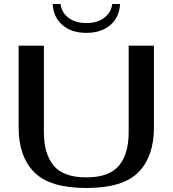

<svg xmlns="http://www.w3.org/2000/svg" viewBox="-20 -928 862 958"><path d="M73 -291V-700H199V-268Q199 -161 247.5 -102Q296 -43 411 -43Q524 -43 573 -101Q622 -159 622 -268V-700H748V-291Q748 -148 671 -69Q594 10 411 10Q228 10 150.5 -69Q73 -148 73 -291ZM243 -908H282Q287 -866 321.5 -839.5Q356 -813 411 -813Q466 -813 500.5 -839.5Q535 -866 540 -908H579Q576 -843 531 -803.5Q486 -764 411 -764Q336 -764 291 -803.5Q246 -843 243 -908Z"/></svg>

Font: Fahkwang Medium
Style: Regular
Weight: 500
Version: Version 1.000; ttfautohint (v1.6)